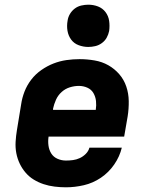

<svg xmlns="http://www.w3.org/2000/svg" viewBox="-20 -790 640 818"><path d="M261 8Q237 8 212.5 5Q188 2 165.5 -5.5Q143 -13 123.5 -25Q104 -37 89 -54.5Q74 -72 64 -93Q54 -114 49.5 -137.5Q45 -161 46.5 -186Q48 -211 52 -235L70 -345Q74 -373 84.5 -400Q95 -427 113 -450.5Q131 -474 156 -491.5Q181 -509 208 -519.5Q235 -530 263 -534Q291 -538 319 -538Q351 -538 383 -532.5Q415 -527 441.5 -512Q468 -497 488 -474Q508 -451 518 -421.5Q528 -392 528.5 -359.5Q529 -327 524 -295L509 -208H187Q184 -189 186.5 -170Q189 -151 198.5 -136Q208 -121 225 -113.5Q242 -106 261 -106Q276 -106 291 -108Q306 -110 320 -116.5Q334 -123 345.5 -134.5Q357 -146 361 -161H499Q490 -123 466.5 -89Q443 -55 409.5 -32.5Q376 -10 337.5 -1Q299 8 261 8ZM206 -322H388Q391 -341 389 -359.5Q387 -378 378 -393.5Q369 -409 352 -416.5Q335 -424 316 -424Q297 -424 277.5 -418Q258 -412 242.5 -398Q227 -384 218.5 -365Q210 -346 206 -327ZM356 -590Q335 -590 315 -597.5Q295 -605 283 -621.5Q271 -638 267.5 -659Q264 -680 268 -702Q270 -717 278 -730.5Q286 -744 298.5 -753.5Q311 -763 326.5 -766.5Q342 -770 356 -770Q378 -770 397.5 -762.5Q417 -755 429.5 -738.5Q442 -722 445 -701Q448 -680 445 -658Q442 -643 434.5 -629.5Q427 -616 414 -606.5Q401 -597 386 -593.5Q371 -590 356 -590Z"/></svg>

Font: Iosevka Curly HvExObl
Style: Regular
Weight: 900
Width: 7
Italic angle: -9°
Monospace: yes
Designer: Belleve Invis
Foundry: Belleve Invis
Version: Version 11.1.0; ttfautohint (v1.8.3)